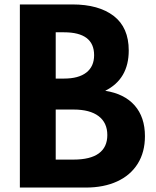

<svg xmlns="http://www.w3.org/2000/svg" viewBox="-20 -845 702 865"><path d="M69.5 0V-825H306Q425 -825 492.5 -773Q560 -721 560 -617.5Q560 -489 454 -436Q540.5 -422.5 586.8 -369.8Q633 -317 633 -231.5Q633 -159.5 600.5 -107.5Q568 -55.5 508 -27.8Q448 0 366 0ZM231 -491H268.5Q334 -491 369 -518.2Q404 -545.5 404 -596.5Q404 -648 370 -673.8Q336 -699.5 268.5 -699.5H231ZM231 -126H311Q387 -126 425.2 -154Q463.5 -182 463.5 -236.5Q463.5 -292 424.2 -321.8Q385 -351.5 311 -351.5H231Z"/></svg>

Font: Spartan Thin
Style: Bold
Weight: 700
Version: Version 1.004